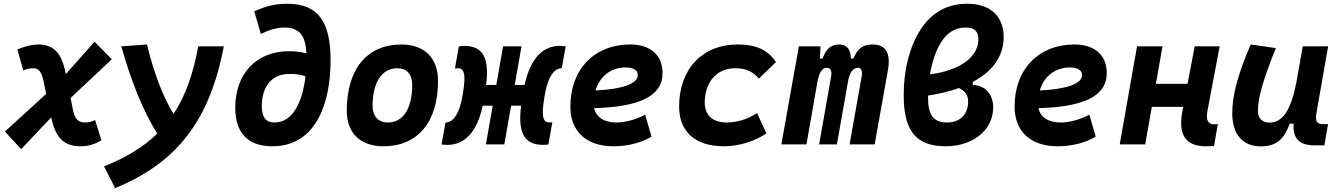

<svg xmlns="http://www.w3.org/2000/svg" viewBox="-20 -762 7071 1013"><path d="M91.8 24.9 250 -142.6 250.5 -141.1C272.9 -36.1 315.9 9.8 405.3 9.8C443.8 9.8 476.6 0.5 515.1 -21.5L481.9 -128.4C462.9 -119.6 447.3 -115.7 429.2 -115.7C393.1 -115.7 374 -135.3 364.7 -182.6L352.5 -245.1L569.8 -449.2L479 -542L327.1 -371.1L326.2 -376.5C305.2 -481.9 263.7 -527.3 181.2 -527.3C148.9 -527.3 116.2 -519.5 71.3 -501L103 -391.1C122.1 -398.9 138.2 -401.9 157.2 -401.9C184.6 -401.9 199.2 -381.8 209.5 -334.5L223.6 -266.6L5.9 -67.9Z M587.4 230.5C915 96.2 1086.4 -127.4 1161.1 -517.6H1025.9C1000 -374 959 -256.8 895.5 -160.6C839.4 -252.9 792.5 -374.5 755.4 -527.3L620.1 -517.6C673.3 -327.6 735.8 -175.3 809.6 -57.1C737.3 13.2 645.5 69.8 528.8 115.7Z M1416.5 9.8C1653.8 9.8 1724.1 -229 1724.1 -442.4C1724.1 -644.5 1662.1 -742.2 1494.1 -742.2C1421.9 -742.2 1371.6 -724.1 1321.3 -702.6L1356.4 -583C1396.5 -602.5 1437.5 -616.7 1481.4 -616.7C1564.5 -616.7 1592.3 -567.9 1596.7 -480.5C1567.9 -487.8 1536.6 -491.7 1504.9 -491.7C1330.1 -491.7 1221.7 -370.6 1221.2 -194.8C1220.7 -27.8 1324.2 9.8 1416.5 9.8ZM1591.8 -358.9C1576.7 -229.5 1527.8 -115.7 1428.2 -115.7C1381.8 -115.7 1361.3 -144.5 1361.3 -203.1C1361.3 -299.3 1410.2 -371.6 1502.9 -371.6C1503.9 -371.6 1504.9 -371.6 1505.9 -371.6C1532.7 -371.6 1562 -371.6 1591.8 -358.9Z M2002.9 9.8C2184.1 9.8 2291 -118.2 2291 -335C2291 -456.1 2219.2 -527.3 2097.7 -527.3C1916.5 -527.3 1809.6 -397.5 1809.6 -177.7C1809.6 -60.1 1881.3 9.8 2002.9 9.8ZM2026.4 -115.7C1975.6 -115.7 1945.8 -148.4 1945.8 -203.6C1945.8 -328.1 1994.6 -401.9 2076.7 -401.9C2126 -401.9 2154.8 -369.1 2154.8 -314C2154.8 -189.5 2106.9 -115.7 2026.4 -115.7Z M2340.3 2.4C2432.6 2.4 2497.1 -65.9 2526.9 -204.6H2579.6L2543.5 0H2640.6L2676.8 -204.6H2729.5C2712.4 -69.8 2740.2 2.4 2845.2 2.4C2854 2.4 2863.3 2 2873.5 0L2894 -116.7C2890.1 -116.2 2885.3 -115.7 2880.9 -115.7C2848.6 -115.7 2833 -136.7 2852.5 -251L2855 -265.1C2871.1 -358.4 2904.8 -401.9 2943.8 -401.9L2964.8 -517.6C2954.1 -519 2943.8 -520 2934.1 -520C2841.8 -520 2777.8 -451.7 2748 -314H2695.8L2731.4 -517.6H2634.3L2598.6 -314H2544.9C2561.5 -448.2 2533.7 -520 2429.2 -520C2420.4 -520 2411.1 -519.5 2400.9 -517.6L2380.4 -400.9C2384.3 -401.4 2389.2 -401.9 2393.6 -401.9C2425.8 -401.9 2441.4 -380.9 2421.9 -266.6L2419.4 -252.4C2403.3 -159.2 2369.6 -115.7 2330.6 -115.7L2309.6 0C2320.3 1.5 2330.6 2.4 2340.3 2.4Z M3231.4 -115.7C3167.5 -115.7 3125.5 -143.6 3114.7 -191.4C3350.6 -197.8 3475.6 -253.4 3475.6 -376C3475.6 -471.2 3412.1 -527.3 3305.2 -527.3C3115.7 -527.3 2989.3 -396.5 2989.3 -199.7C2989.3 -67.9 3074.2 9.8 3217.3 9.8C3281.7 9.8 3355.5 -4.4 3417.5 -41L3383.8 -156.7C3334.5 -130.9 3278.3 -115.7 3231.4 -115.7ZM3122.1 -284.7C3144 -359.4 3203.1 -406.2 3281.7 -406.2C3322.3 -406.2 3345.2 -391.1 3345.2 -365.7C3345.2 -320.3 3263.2 -291 3122.1 -284.7Z M3813 -115.7C3740.7 -115.7 3698.7 -153.8 3698.2 -220.2C3698.7 -329.6 3761.7 -401.9 3858.4 -401.9C3914.6 -401.9 3952.1 -385.3 3983.9 -347.2L4074.2 -434.6C4029.8 -499.5 3969.2 -527.3 3872.1 -527.3C3685.5 -527.3 3563 -397.5 3563 -199.7C3563 -66.9 3648.9 9.8 3798.8 9.8C3880.9 9.8 3962.4 -17.1 4023.9 -58.1L3974.1 -165.5C3930.2 -135.7 3871.6 -115.7 3813 -115.7Z M4309.1 -517.6H4194.8L4102.5 0H4234.9L4294.4 -339.8C4304.2 -382.8 4319.3 -404.3 4341.8 -404.3C4361.8 -404.3 4370.1 -387.7 4365.2 -359.4L4301.8 0H4395.5L4455.6 -340.8C4464.8 -383.3 4483.4 -404.3 4505.9 -404.3C4523.4 -404.3 4531.2 -387.7 4526.4 -359.4L4462.4 0H4594.7L4664.6 -390.6C4680.7 -481 4654.3 -527.3 4583.5 -527.3C4534.7 -527.3 4503.9 -507.3 4482.9 -453.1H4469.2C4467.8 -504.4 4446.8 -527.3 4408.2 -527.3C4365.2 -527.3 4339.4 -506.3 4319.8 -453.1H4305.7Z M5112.3 -329.6C5210.4 -381.8 5275.4 -459.5 5275.4 -566.4C5275.4 -657.7 5224.1 -742.2 5083 -742.2C4971.2 -742.2 4889.6 -689.5 4835.4 -603.5C4778.8 -513.7 4748 -395.5 4748 -260.3C4748 -83.5 4803.7 9.8 4969.2 9.8C5112.8 9.8 5220.2 -75.2 5220.2 -195.8C5220.2 -264.2 5177.2 -313 5112.3 -313.5ZM4886.7 -369.6C4897 -430.7 4915 -487.8 4940.4 -531.2C4970.7 -584 5014.6 -616.7 5073.7 -616.7C5123 -616.7 5142.1 -594.7 5142.1 -555.2C5142.1 -453.6 5031.2 -388.2 4886.7 -369.6ZM5039.1 -297.4C5070.8 -283.2 5087.9 -259.8 5087.9 -227.1C5087.9 -154.8 5041.5 -115.7 4976.1 -115.7C4905.3 -115.7 4876.5 -155.3 4876.5 -244.6C4876.5 -249 4876.5 -253.4 4876.5 -257.8C4934.1 -266.6 4989.3 -279.3 5039.1 -297.4Z M5575.2 -115.7C5511.2 -115.7 5469.2 -143.6 5458.5 -191.4C5694.3 -197.8 5819.3 -253.4 5819.3 -376C5819.3 -471.2 5755.9 -527.3 5648.9 -527.3C5459.5 -527.3 5333 -396.5 5333 -199.7C5333 -67.9 5418 9.8 5561 9.8C5625.5 9.8 5699.2 -4.4 5761.2 -41L5727.5 -156.7C5678.2 -130.9 5622.1 -115.7 5575.2 -115.7ZM5465.8 -284.7C5487.8 -359.4 5546.9 -406.2 5625.5 -406.2C5666 -406.2 5689 -391.1 5689 -365.7C5689 -320.3 5606.9 -291 5465.8 -284.7Z M5887.7 0H6022L6057.1 -198.2H6222.7L6218.8 -178.2C6194.3 -49.8 6234.9 9.8 6343.3 9.8C6359.9 9.8 6373 9.3 6385.3 8.3L6405.3 -107.4C6398.9 -106.4 6393.1 -106 6387.7 -106C6353.5 -106 6341.3 -128.4 6350.6 -176.8L6415 -517.6H6283.2L6245.6 -319.8H6078.6L6113.3 -517.6H5979Z M6632.3 10.3C6720.7 10.3 6756.8 -34.7 6784.7 -109.4H6805.2C6799.3 -32.7 6835.4 4.9 6914.1 4.9H6967.3L6986.8 -106.9H6963.4C6927.2 -106.9 6918 -120.6 6925.8 -166.5L6987.3 -517.6H6853.5L6819.3 -325.2V-325.7C6793 -189.5 6751 -115.2 6678.7 -115.2C6639.2 -115.2 6616.7 -137.7 6616.7 -176.8C6616.7 -246.1 6645.5 -345.2 6711.4 -508.3L6578.6 -527.3C6510.3 -367.7 6481.4 -259.3 6481.4 -164.6C6481.4 -53.7 6536.1 10.3 6632.3 10.3Z"/></svg>

Font: Cascadia Code NF
Style: Bold Italic
Weight: 700
Italic angle: -10°
Monospace: yes
Designer: Aaron Bell
Foundry: Saja Typeworks
Version: Version 2404.023